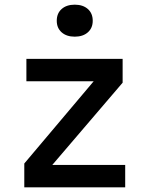

<svg xmlns="http://www.w3.org/2000/svg" viewBox="-20 -802 640 822"><path d="M84 0V-102L381 -454H93V-550H505V-448L204 -96H516V0ZM300 -645Q265 -645 244 -663.5Q223 -682 223 -713Q223 -745 244 -763.5Q265 -782 300 -782Q335 -782 356 -763.5Q377 -745 377 -713Q377 -682 356 -663.5Q335 -645 300 -645Z"/></svg>

Font: JetBrains Mono SemiBold
Style: Regular
Weight: 472
Monospace: yes
Designer: Philipp Nurullin, Konstantin Bulenkov
Foundry: JetBrains
Version: Version 2.305; ttfautohint (v1.8.4.7-5d5b)